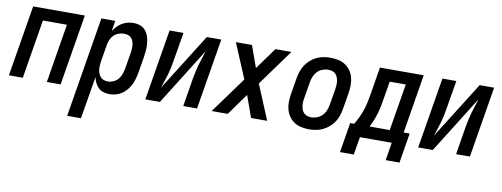

<svg xmlns="http://www.w3.org/2000/svg" viewBox="-61 -849 3622 1386"><g transform="rotate(10 1750.0 -156.5)"><path d="M4 0 90 -520H469L383 0H282L353 -432H177L106 0Z M469 215 590 -520H692L679 -443Q691 -462 707 -478.5Q723 -495 742.5 -506.5Q762 -518 783.5 -523Q805 -528 826 -528Q852 -528 875.5 -519Q899 -510 914 -491.5Q929 -473 936.5 -449.5Q944 -426 946.5 -401Q949 -376 947 -350Q945 -324 941 -299L921 -179Q917 -156 910.5 -133.5Q904 -111 893.5 -90Q883 -69 867 -50Q851 -31 831 -17.5Q811 -4 788 2Q765 8 742 8Q719 8 697.5 1.5Q676 -5 660.5 -20Q645 -35 635.5 -54.5Q626 -74 622 -96L570 215ZM715 -80Q735 -80 755.5 -89Q776 -98 790 -115Q804 -132 811 -152.5Q818 -173 822 -193L842 -313Q844 -328 845 -342.5Q846 -357 844.5 -371Q843 -385 838 -398.5Q833 -412 823.5 -421.5Q814 -431 800 -435.5Q786 -440 772 -440Q752 -440 732 -433Q712 -426 697 -411.5Q682 -397 673.5 -377.5Q665 -358 662 -339L642 -219Q639 -203 638 -187Q637 -171 638.5 -156Q640 -141 645.5 -126.5Q651 -112 660.5 -101Q670 -90 684.5 -85Q699 -80 715 -80Z M1004 0 1090 -520H1192L1157 -312Q1153 -286 1147.5 -259.5Q1142 -233 1134.5 -207Q1127 -181 1118 -155Q1109 -129 1101 -103L1363 -520H1469L1383 0H1282L1316 -208Q1321 -234 1326.5 -260.5Q1332 -287 1339.5 -313Q1347 -339 1356 -365Q1365 -391 1372 -417L1111 0Z M1490 0 1683 -265 1576 -520H1694L1751 -361L1866 -520H1983L1791 -255L1897 0H1779L1722 -159L1608 0Z M2205 8Q2176 8 2147.5 2Q2119 -4 2096 -19Q2073 -34 2057.5 -56.5Q2042 -79 2034.5 -106Q2027 -133 2027.5 -162.5Q2028 -192 2033 -221L2053 -341Q2057 -366 2065.5 -391Q2074 -416 2088.5 -438Q2103 -460 2123.5 -478Q2144 -496 2168 -507.5Q2192 -519 2217.5 -523.5Q2243 -528 2268 -528Q2298 -528 2326 -522Q2354 -516 2377 -501Q2400 -486 2416 -463.5Q2432 -441 2439 -414Q2446 -387 2446 -357.5Q2446 -328 2441 -299L2421 -179Q2417 -154 2408.5 -129Q2400 -104 2385.5 -82Q2371 -60 2350 -42Q2329 -24 2305 -12.5Q2281 -1 2255.5 3.5Q2230 8 2205 8ZM2207 -80Q2228 -80 2249 -88.5Q2270 -97 2286 -113.5Q2302 -130 2310 -151Q2318 -172 2322 -193L2342 -313Q2344 -328 2345 -343Q2346 -358 2343.5 -372.5Q2341 -387 2335.5 -400Q2330 -413 2320 -422.5Q2310 -432 2296 -436Q2282 -440 2267 -440Q2246 -440 2224.5 -431.5Q2203 -423 2187.5 -406.5Q2172 -390 2163.5 -369Q2155 -348 2152 -327L2132 -207Q2129 -192 2128.5 -177Q2128 -162 2130 -147.5Q2132 -133 2137.5 -120Q2143 -107 2153.5 -97.5Q2164 -88 2178 -84Q2192 -80 2207 -80Z M2890 131H2789L2810 0H2577L2555 131H2454L2490 -88H2519Q2536 -115 2549.5 -144.5Q2563 -174 2573 -204Q2583 -234 2589 -264.5Q2595 -295 2600 -325L2632 -520H2953L2882 -88H2926ZM2780 -88 2837 -432H2719L2699 -311Q2694 -282 2689 -254Q2684 -226 2676 -198Q2668 -170 2657 -142Q2646 -114 2632 -88Z M3004 0 3090 -520H3192L3157 -312Q3153 -286 3147.5 -259.5Q3142 -233 3134.5 -207Q3127 -181 3118 -155Q3109 -129 3101 -103L3363 -520H3469L3383 0H3282L3316 -208Q3321 -234 3326.5 -260.5Q3332 -287 3339.5 -313Q3347 -339 3356 -365Q3365 -391 3372 -417L3111 0Z"/></g></svg>

Font: Iosevka SS04 Semibold Oblique
Style: Regular
Weight: 600
Italic angle: -9°
Monospace: yes
Designer: Belleve Invis
Foundry: Belleve Invis
Version: Version 19.0.0; ttfautohint (v1.8.4)